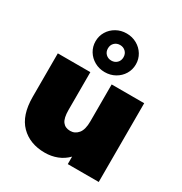

<svg xmlns="http://www.w3.org/2000/svg" viewBox="-198 -1002 1093 1155"><g transform="rotate(30 349.0 -424.0)"><path d="M648 -547V0H433V-52Q403 -21 363 -5.5Q323 10 278 10Q174 10 111 -53.5Q48 -117 48 -245V-547H274V-284Q274 -228 292 -204Q310 -180 345 -180Q378 -180 400 -206.5Q422 -233 422 -290V-547ZM208 -724Q208 -761 226.5 -791.5Q245 -822 277 -840Q309 -858 348 -858Q387 -858 419 -840Q451 -822 469.5 -791.5Q488 -761 488 -724Q488 -687 469.5 -656.5Q451 -626 419 -608Q387 -590 348 -590Q309 -590 277 -608Q245 -626 226.5 -656.5Q208 -687 208 -724ZM402 -724Q402 -748 386.5 -763Q371 -778 348 -778Q325 -778 309.5 -763Q294 -748 294 -724Q294 -700 309.5 -685Q325 -670 348 -670Q371 -670 386.5 -685Q402 -700 402 -724Z"/></g></svg>

Font: Montserrat Alternates Black
Style: Regular
Weight: 900
Designer: Julieta Ulanovsky
Foundry: Julieta Ulanovsky
Version: Version 7.200